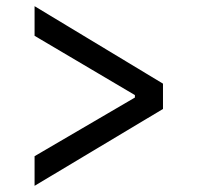

<svg xmlns="http://www.w3.org/2000/svg" viewBox="-20 -593 640 622"><path d="M92 9 508 -240V-322L92 -573V-477L417 -285V-277L92 -87Z"/></svg>

Font: IBM Plex Devanagari Text
Style: Regular
Weight: 450
Designer: Mike Abbink, Paul van der Laan, Pieter van Rosmalen, Erin McLaughlin
Foundry: Bold Monday
Version: Version 1.0